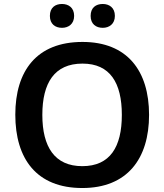

<svg xmlns="http://www.w3.org/2000/svg" viewBox="-20 -936 827 966"><path d="M231 -856C231 -815 258 -796 292 -796C324 -796 353 -815 353 -856C353 -898 324 -916 292 -916C258 -916 231 -898 231 -856ZM436 -856C436 -815 463 -796 497 -796C529 -796 558 -815 558 -856C558 -898 529 -916 497 -916C463 -916 436 -898 436 -856ZM730 -358C730 -580 620 -725 395 -725C164 -725 57 -579 57 -359C57 -137 164 10 394 10C620 10 730 -137 730 -358ZM193 -358C193 -519 254 -616 395 -616C534 -616 593 -519 593 -358C593 -197 534 -100 394 -100C255 -100 193 -197 193 -358Z"/></svg>

Font: Noto Sans Georgian SemiBold
Style: Regular
Weight: 600
Designer: Monotype Design Team, Akaki Razmadze
Foundry: Google LLC
Version: Version 2.005